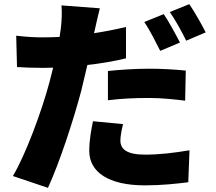

<svg xmlns="http://www.w3.org/2000/svg" viewBox="-20 -835 1040 925"><path d="M500 -493V-352C564 -360 625 -363 698 -363C760 -363 822 -356 872 -350L875 -495C814 -501 754 -504 698 -504C632 -504 558 -499 500 -493ZM573 -237 428 -251C420 -213 410 -159 410 -108C410 -6 503 58 678 58C762 58 829 50 887 43L893 -111C816 -98 746 -90 679 -90C591 -90 560 -116 560 -158C560 -178 566 -211 573 -237ZM769 -767 675 -729C702 -690 731 -631 752 -590L847 -630C829 -665 794 -730 769 -767ZM892 -815 798 -777C825 -739 857 -680 877 -639L971 -679C954 -713 918 -777 892 -815ZM187 -655C143 -655 112 -657 58 -663L62 -512C96 -510 134 -508 186 -508L236 -509L218 -438C181 -299 102 -86 42 13L211 70C268 -54 334 -257 371 -396L401 -522C465 -529 530 -540 587 -554V-705C536 -693 485 -683 433 -675L437 -692C442 -715 453 -764 461 -795L276 -809C279 -784 278 -739 273 -697L267 -657C240 -656 214 -655 187 -655Z"/></svg>

Font: Noto Sans CJK HK Black
Style: Regular
Weight: 900
Designer: Ryoko NISHIZUKA 西塚涼子 (kana, bopomofo & ideographs); Paul D. Hunt (Latin, Greek & Cyrillic); Sandoll Communications 산돌커뮤니
Foundry: Adobe
Version: Version 2.004;hotconv 1.0.118;makeotfexe 2.5.65603